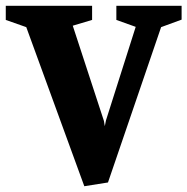

<svg xmlns="http://www.w3.org/2000/svg" viewBox="-34 -635 649 665"><path d="M258 10 57 -541 -14 -566V-615H285V-566L218 -546L326 -216L329 -198L333 -218L436 -542L369 -566V-615H595V-567L524 -541L340 -3Z"/></svg>

Font: Manuale ExtraBold
Style: Regular
Weight: 800
Version: Version 1.002